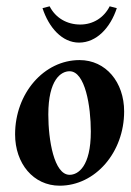

<svg xmlns="http://www.w3.org/2000/svg" viewBox="-20 -587 416 612"><path d="M235.8 -508.8C193.4 -508.8 157 -529.8 138.2 -566.9L115.5 -561C135.7 -499 178 -451.2 231.9 -451.2C287.8 -451.2 331.8 -498.5 352.3 -561L329.6 -566.9C311.3 -530.5 276.6 -508.8 235.8 -508.8ZM28.1 -158.7C28.1 -65.7 86.4 4.9 170.2 4.9C283.7 4.9 375.7 -101.1 375.7 -231.9C375.7 -325 317.4 -395.5 233.6 -395.5C120.1 -395.5 28.1 -289.6 28.1 -158.7ZM134 -221.9C134 -333.5 174.6 -359.9 201.7 -359.9C251.7 -359.9 269.5 -247.8 269.5 -167.7C269.5 -56.2 229 -29.8 201.9 -29.8C151.9 -29.8 134 -141.8 134 -221.9Z"/></svg>

Font: RisaltypS01
Style: Medium
Weight: 500
Italic angle: -9°
Designer: gluk
Foundry: gluk
Version: Version 0.24